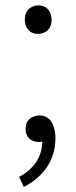

<svg xmlns="http://www.w3.org/2000/svg" viewBox="-20 -534 290 729"><path d="M125 -405.3Q90.8 -405.3 78.1 -436.5Q74.2 -447.3 74.2 -459Q74.2 -499 108.4 -510.7Q117.2 -513.7 125 -513.7Q159.2 -513.7 171.9 -482.4Q175.8 -470.7 175.8 -459Q175.8 -419.9 142.6 -408.2Q133.8 -405.3 125 -405.3ZM70.3 175.8 52.7 137.7Q138.7 90.8 140.6 3.9Q135.7 4.9 128.9 4.9Q89.8 4.9 79.1 -28.3Q77.1 -37.1 77.1 -45.9Q77.1 -82 112.3 -92.8Q121.1 -95.7 129.9 -95.7Q171.9 -95.7 185.5 -46.9Q190.4 -29.3 190.4 -9.8Q190.4 91.8 104.5 155.3Q87.9 167 70.3 175.8Z"/></svg>

Font: Taipei Sans TC Beta Light
Style: Regular
Weight: 300
Designer: JT Foundry
Foundry: JT Foundry
Version: Version 1.000